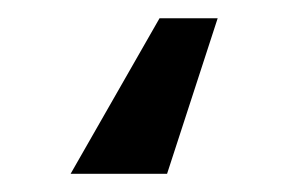

<svg xmlns="http://www.w3.org/2000/svg" viewBox="-20 16 316 211"><path d="M219.2 36.1 163.6 207H57.6L155.3 36.1Z"/></svg>

Font: Interop Med
Style: Regular
Weight: 500
Designer: Rasmus Andersson, Google, Jang Haemin
Foundry: jhaemin
Version: Version 1.007